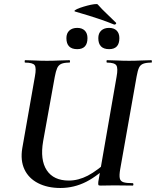

<svg xmlns="http://www.w3.org/2000/svg" viewBox="-20 -925 777 957"><path d="M281 12Q217 12 170 -12Q123 -36 102 -80.5Q81 -125 91 -186L154 -544Q162 -587 152.7 -600Q143.4 -613 104.6 -613Q103 -613 103 -619Q103 -625 105.2 -625Q127.7 -625 155.1 -623.5Q182.6 -622 214 -622Q245.8 -622 274.9 -623.5Q304 -625 326 -625Q329 -625 329 -619Q329 -613 326 -613Q300.2 -613 286.1 -607Q272 -601 265.2 -586Q258.4 -571 253 -542L195 -221Q179 -128 213 -76.5Q247 -25 323 -25Q370.3 -25 417.7 -49.5Q465 -74 532 -135L545 -123Q471 -50 410 -19Q349 12 281 12ZM482 0Q472 0 470.5 -3Q469 -6 470 -19L561 -542Q569 -585 560 -599Q551 -613 513 -613Q511 -613 511 -619Q511 -625 513 -625Q536 -625 564 -623.5Q592 -622 623.5 -622Q653.8 -622 683.6 -623.5Q713.4 -625 734.8 -625Q737 -625 737 -619Q737 -613 735.3 -613Q709.1 -613 694.4 -607.5Q679.6 -602 672.8 -587.5Q666.1 -573 661 -544L579 -81Q574 -52 576.9 -37Q579.8 -22 594.7 -17Q609.6 -12 641 -12Q645 -12 645 -6Q645 0 641 0Q619.3 0 597.7 -0.5Q576 -1 551 -1Q531.5 -1 515.2 -0.5Q499 0 482 0ZM524 -680Q470 -680 470 -735Q470 -759.2 484.5 -772.6Q499 -786 523.5 -786Q548 -786 561.5 -772.6Q575 -759.2 575 -735Q575 -680 524 -680ZM365 -680Q311 -680 311 -735Q311 -759.2 325.5 -772.6Q340.1 -786 365 -786Q389 -786 402.5 -772.6Q416 -759.2 416 -735Q416 -680 365 -680ZM548 -803Q511 -818 481.5 -828Q452 -838 423 -847Q394 -856 356 -867Q347 -869 354.5 -874.5Q362 -880 379 -886Q396 -892 415 -897Q434 -902 449 -904Q464 -906 467 -903Q490 -877 509 -859.5Q528 -842 558 -812Q561 -809 557.1 -805Q553.2 -801 548 -803Z"/></svg>

Font: Cormorant Infant Light
Style: Italic
Weight: 300
Italic angle: -10°
Designer: Christian Thalmann (Catharsis Fonts)
Foundry: Catharsis Fonts
Version: Version 4.001